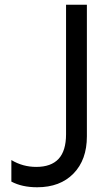

<svg xmlns="http://www.w3.org/2000/svg" viewBox="-20 -785 471 811"><path d="M28 -18V-109Q76 -80 133 -80Q196 -80 227.5 -114Q259 -148 259 -218V-765H347V-209Q347 -110 290.5 -52Q234 6 137 6Q73 6 28 -18Z"/></svg>

Font: Application
Style: Regular
Weight: 400
Designer: Wei Huang
Foundry: Wei Huang
Version: Version 0.012